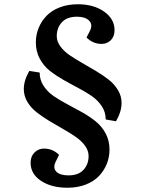

<svg xmlns="http://www.w3.org/2000/svg" viewBox="-20 -735 668 910"><path d="M556.2 -247.1Q556.2 -205.6 529.8 -160.2L481 -168.9Q481 -203.6 462.4 -231.7Q443.8 -259.8 414.8 -279.8Q385.7 -299.8 350.3 -318.4Q314.9 -336.9 279.8 -356.9Q244.6 -377 215.6 -399.9Q186.5 -422.9 168.2 -457.3Q149.9 -491.7 149.9 -534.2Q149.9 -570.3 163.1 -602.5Q176.3 -634.8 200.7 -660.2Q225.1 -685.5 263.4 -700.2Q301.8 -714.8 349.1 -714.8Q424.3 -714.8 473.6 -679.9Q522.9 -645 522.9 -591.8Q522.9 -562 505.1 -544.4Q487.3 -526.9 461.9 -526.9Q420.4 -526.9 390.1 -557.1L407.2 -590.8Q420.4 -619.1 402.1 -637.5Q383.8 -655.8 345.2 -655.8Q297.4 -655.8 273.2 -629.4Q249 -603 249 -564Q249 -538.6 265.9 -515.4Q282.7 -492.2 309.8 -473.6Q336.9 -455.1 369.6 -436.5Q402.3 -418 435.3 -398.2Q468.3 -378.4 495.4 -357.2Q522.5 -335.9 539.3 -307.6Q556.2 -279.3 556.2 -247.1ZM92.8 -313Q92.8 -353.5 119.1 -398.9L168 -391.1Q168 -356.4 186.5 -328.1Q205.1 -299.8 234.1 -279.8Q263.2 -259.8 298.6 -241.2Q334 -222.7 369.1 -202.9Q404.3 -183.1 433.3 -159.9Q462.4 -136.7 480.7 -102.5Q499 -68.4 499 -25.9Q499 10.3 485.8 42.5Q472.7 74.7 448.2 100.1Q423.8 125.5 385.5 140.1Q347.2 154.8 299.8 154.8Q223.6 154.8 174.3 122.1Q125 89.4 125 36.1Q125 5.9 143.8 -12.5Q162.6 -30.8 188 -30.8Q230 -30.8 259.8 -1L243.2 33.2Q230 61.5 247.3 78.9Q264.6 96.2 304.2 96.2Q352.1 96.2 376 69.8Q399.9 43.5 399.9 4.9Q399.9 -21 383.1 -44.2Q366.2 -67.4 339.1 -86.2Q312 -105 279.1 -123.5Q246.1 -142.1 213.4 -161.9Q180.7 -181.6 153.6 -202.9Q126.5 -224.1 109.6 -252.4Q92.8 -280.8 92.8 -313Z"/></svg>

Font: Literata Book SemiBold
Style: Italic
Weight: 600
Italic angle: -3°
Designer: Latin by Veronika Burian and Jose Scaglione. Greek by Irene Vlachou. Cyrillic by Vera Evstafieva
Foundry: TypeTogether
Version: Version 1.003;PS 001.003;hotconv 1.0.88;makeotf.lib2.5.64775